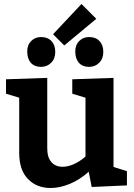

<svg xmlns="http://www.w3.org/2000/svg" viewBox="-20 -927 671 959"><path d="M547 -93 614 -72V-1L438 7L423 -69Q378 -29 328.5 -8.5Q279 12 233 12Q163 12 119.5 -33Q76 -78 76 -163V-439L10 -459V-531L216 -538V-186Q216 -141 236.5 -117.5Q257 -94 293 -94Q319 -94 348.5 -107Q378 -120 407 -145V-439L341 -459V-531L547 -538ZM461 -833 301 -700 245 -756 387 -907ZM116 -670Q116 -703 136 -722.5Q156 -742 185 -742Q218 -742 237 -722Q256 -702 256 -668Q256 -634 235.5 -613.5Q215 -593 185 -593Q152 -593 134 -613.5Q116 -634 116 -670ZM356 -670Q356 -703 376 -722.5Q396 -742 425 -742Q458 -742 477 -722Q496 -702 496 -668Q496 -634 475.5 -613.5Q455 -593 425 -593Q392 -593 374 -613.5Q356 -634 356 -670Z"/></svg>

Font: Bitter Pro
Style: Bold
Weight: 700
Designer: Sol Matas, and Bitter project Authors
Foundry: Sol Matas
Version: Version 1.010